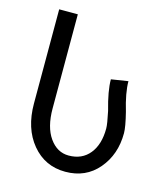

<svg xmlns="http://www.w3.org/2000/svg" viewBox="-101 -742 703 816"><g transform="rotate(15 250.0 -334.0)"><path d="M421.9 -445.3Q421.9 -394.5 445.3 -316.4Q460.9 -253.9 460.9 -226.6Q460.9 -132.8 406.2 -68.4Q351.6 -3.9 261.7 -3.9Q171.9 -3.9 115.2 -72.3Q58.6 -140.6 58.6 -250V-664.1H140.6V-250Q140.6 -168 173.8 -121.1Q207 -74.2 257.8 -74.2Q316.4 -74.2 349.6 -115.2Q382.8 -156.2 382.8 -226.6Q382.8 -246.1 371.1 -300.8Q347.7 -382.8 347.7 -433.6Z"/></g></svg>

Font: 和音 by 宁静之雨，公众号njzyshare
Style: Regular
Weight: 400
Designer: Steve Matteson
Foundry: Ascender Corporation
Version: Version 6.00;June 8, 2018;FontCreator 11.0.0.2388 32-bit